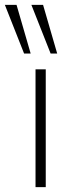

<svg xmlns="http://www.w3.org/2000/svg" viewBox="-61 -769 293 789"><path d="M85 0V-484H127V0ZM147 -549 68 -749H116L174 -549ZM38 -549 -41 -749H7L65 -549Z"/></svg>

Font: Nunito Sans 12pt ExtraLight
Style: Regular
Weight: 200
Designer: Vernon Adams
Foundry: Vernon Adams
Version: Version 3.101;gftools[0.9.27]